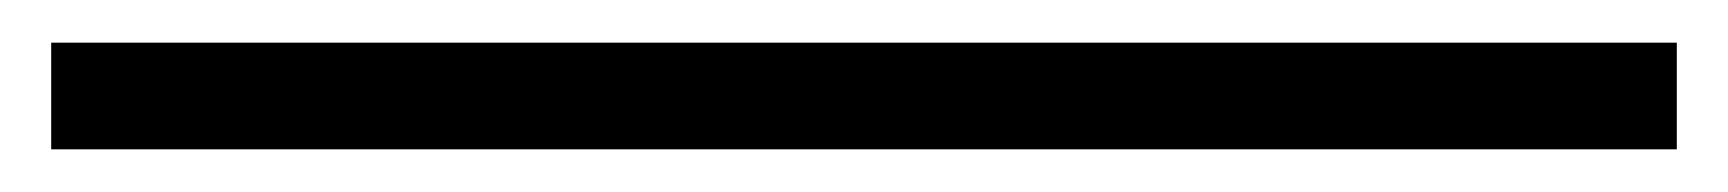

<svg xmlns="http://www.w3.org/2000/svg" viewBox="-20 81 810 90"><path d="M4 151V101H766V151Z"/></svg>

Font: Georama ExtraCondensed Thin Light
Style: Regular
Weight: 300
Version: Version 1.001